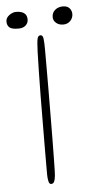

<svg xmlns="http://www.w3.org/2000/svg" viewBox="-105 -728 367 763"><g transform="rotate(-5 79.0 -346.5)"><path d="M68 3.5Q60.5 3.5 57.8 -8.5Q55 -20.5 55 -36Q55 -45.5 55 -75.2Q55 -105 55.2 -148.8Q55.5 -192.5 55.8 -243.5Q56 -294.5 56.5 -346.5Q57 -398.5 58 -445Q59 -491.5 60 -525.5Q61.5 -564.5 64.5 -576.8Q67.5 -589 77 -589Q86 -589 88 -574.5Q90 -560 90 -531Q90 -506 90 -465.5Q90 -425 89.8 -376Q89.5 -327 89.2 -276.5Q89 -226 88.5 -180Q88 -134 87.5 -99Q87 -64 86.5 -47.5Q86 -26 83.5 -15Q81 -4 77.2 -0.2Q73.5 3.5 68 3.5ZM-8 -623Q-34 -623 -43.5 -631.2Q-53 -639.5 -53 -655Q-53 -669.5 -39.2 -679.8Q-25.5 -690 -11 -690Q0.5 -690 10.2 -686.8Q20 -683.5 25.8 -676Q31.5 -668.5 31.5 -655.5Q31.5 -642 21.2 -632.5Q11 -623 -8 -623ZM171 -623.5Q154 -623.5 142.8 -633Q131.5 -642.5 131.5 -656.5Q131.5 -674 144.2 -684.8Q157 -695.5 175.5 -695.5Q193 -695.5 201.8 -685.5Q210.5 -675.5 210.5 -662.5Q210.5 -646.5 199.5 -635Q188.5 -623.5 171 -623.5Z"/></g></svg>

Font: Gluten Thin
Style: Regular
Weight: 100
Designer: Tyler Finck
Foundry: Etcetera Type Company
Version: Version 1.300